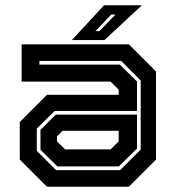

<svg xmlns="http://www.w3.org/2000/svg" viewBox="-20 -708 666 728"><path d="M158 0 55 -103V-245.5L158 -348.5H430V-368L399.5 -398.5H62V-540H468.5L571.5 -437V-103L468.5 0ZM197.5 -77 133.5 -140V-215.5L191.5 -273.5H499.5V-145L430.5 -77ZM192.5 -63H435.5L513.5 -141V-403L439.5 -477H129.5V-463H434.5L499.5 -399V-287.5H187.5L119.5 -220.5V-136ZM227 -141.5H399.5L430 -172V-212H217L196 -191V-172ZM252.5 -556 374.5 -688H518L376 -556ZM342 -590H357L418 -653H402Z"/></svg>

Font: Tourney
Style: Bold
Weight: 700
Designer: Tyler Finck
Foundry: Etcetera Type Co
Version: Version 1.015